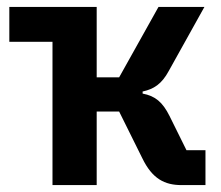

<svg xmlns="http://www.w3.org/2000/svg" viewBox="-20 -536 640 556"><path d="M132 0H260V-213H325L392 -78C421 -18 457 0 506 0H575V-101H520L471 -200C451 -240 430 -258 393 -265V-271C425 -278 448 -292 469 -331L572 -516H439L325 -312H260V-516H7V-415H132Z"/></svg>

Font: IBM Mono SemiBold
Style: Regular
Weight: 600
Monospace: yes
Designer: Mike Abbink, Paul van der Laan, Pieter van Rosmalen
Foundry: Bold Monday
Version: Version 2.3